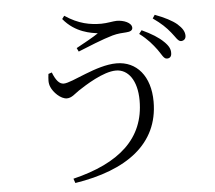

<svg xmlns="http://www.w3.org/2000/svg" viewBox="-58 -868 1115 998"><g transform="rotate(-5 500.0 -368.5)"><path d="M825 -536C840 -535 850 -544 850 -562C851 -582 843 -600 819 -623C794 -648 757 -671 707 -694L693 -676C736 -644 760 -614 781 -586C800 -560 809 -536 825 -536ZM906 -620C921 -620 932 -629 932 -646C932 -667 921 -686 895 -709C871 -729 833 -749 782 -768L770 -750C814 -719 837 -696 859 -669C880 -644 890 -621 906 -620ZM205 -510C202 -483 199 -463 209 -441C220 -414 257 -375 290 -375C315 -375 333 -395 355 -410C393 -435 489 -497 556 -497C618 -497 665 -438 665 -331C665 -133 530 -15 287 44L295 67C565 25 737 -98 737 -319C737 -452 667 -534 562 -534C455 -534 324 -453 280 -453C257 -453 239 -475 223 -516ZM479 -698C451 -679 405 -654 363 -631L372 -612C421 -632 504 -666 554 -680C582 -688 610 -689 626 -690C648 -691 660 -698 660 -711C660 -738 618 -754 582 -754C566 -754 531 -746 502 -746C445 -746 384 -756 313 -804L301 -788C363 -712 447 -703 479 -698Z"/></g></svg>

Font: Source Han Serif AKR9
Style: Regular
Weight: 400
Designer: Ryoko NISHIZUKA 西塚涼子 (kana & ideographs); Frank Grießhammer (Latin, Greek & Cyrillic); Sandoll Communications 산돌커뮤니케이션, 
Foundry: Adobe Systems Incorporated
Version: Version 1.005;hotconv 1.0.107;makeotfexe 2.5.65593